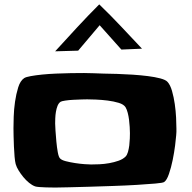

<svg xmlns="http://www.w3.org/2000/svg" viewBox="-20 -959 856 855"><path d="M765.6 -386.7Q765.6 -378.9 765.6 -371.6Q765.6 -364.3 764.6 -356.4Q763.7 -342.8 759.8 -311.5Q755.9 -280.3 749 -246.6Q742.2 -212.9 732.4 -184.6Q722.7 -156.2 710.9 -148.4Q705.1 -144.5 671.4 -141.6Q637.7 -138.7 589.4 -135.7Q541 -132.8 484.4 -130.9Q427.7 -128.9 376.5 -127.4Q325.2 -126 286.6 -125Q248 -124 235.4 -124Q229.5 -124 215.3 -124Q201.2 -124 185.5 -124.5Q169.9 -125 156.2 -126Q142.6 -127 136.7 -128.9Q123 -133.8 109.4 -145Q95.7 -156.2 84 -170.4Q72.3 -184.6 63 -199.7Q53.7 -214.8 49.8 -228.5Q46.9 -239.3 44.9 -261.2Q43 -283.2 42 -307.1Q41 -331.1 40.5 -353.5Q40 -376 40 -387.7Q40 -406.2 41 -439Q42 -471.7 46.9 -505.9Q51.8 -540 61 -569.8Q70.3 -599.6 87.9 -611.3Q95.7 -616.2 117.2 -620.1Q138.7 -624 168 -627Q197.3 -629.9 230.5 -631.3Q263.7 -632.8 295.4 -633.3Q327.1 -633.8 354.5 -633.8Q381.8 -633.8 398.4 -632.8Q413.1 -631.8 440.4 -631.3Q467.8 -630.9 501.5 -629.9Q535.2 -628.9 571.3 -626.5Q607.4 -624 638.7 -620.1Q669.9 -616.2 693.8 -609.9Q717.8 -603.5 725.6 -594.7Q738.3 -581.1 746.1 -553.7Q753.9 -526.4 758.3 -495.6Q762.7 -464.8 764.2 -435.1Q765.6 -405.3 765.6 -386.7ZM558.6 -366.2Q558.6 -377.9 557.6 -393.6Q556.6 -409.2 554.7 -425.3Q552.7 -441.4 548.8 -456.5Q544.9 -471.7 539.1 -481.4Q531.2 -494.1 508.8 -501Q486.3 -507.8 459.5 -511.2Q432.6 -514.6 406.7 -515.6Q380.9 -516.6 368.2 -516.6Q361.3 -516.6 343.8 -516.1Q326.2 -515.6 307.1 -514.6Q288.1 -513.7 271.5 -511.2Q254.9 -508.8 250 -505.9Q241.2 -500 236.3 -487.8Q231.4 -475.6 229 -460.9Q226.6 -446.3 226.1 -432.1Q225.6 -418 225.6 -409.2Q225.6 -400.4 227.1 -377.4Q228.5 -354.5 231 -328.6Q233.4 -302.7 237.3 -281.2Q241.2 -259.8 247.1 -253.9Q253.9 -246.1 272.9 -241.2Q292 -236.3 314 -232.9Q335.9 -229.5 356.4 -228Q377 -226.6 385.7 -226.6Q401.4 -226.6 422.9 -227.5Q444.3 -228.5 466.3 -232.4Q488.3 -236.3 507.8 -243.2Q527.3 -250 539.1 -261.7Q545.9 -268.6 549.8 -282.2Q553.7 -295.9 555.7 -311.5Q557.6 -327.1 558.1 -342.3Q558.6 -357.4 558.6 -366.2ZM612.3 -742.2 520.5 -738.3 423.8 -846.7 328.1 -733.4 225.6 -730.5Q274.4 -784.2 322.8 -836.4Q371.1 -888.7 421.9 -939.5Q471.7 -891.6 518.1 -842.3Q564.5 -793 612.3 -742.2Z"/></svg>

Font: Slackey
Style: Regular
Weight: 400
Designer: Squid
Foundry: Font Diner, Inc DBA Sideshow
Version: Version 1.000